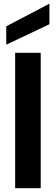

<svg xmlns="http://www.w3.org/2000/svg" viewBox="-20 -994 295 1014"><path d="M60 0V-715H195V0ZM13 -758V-855L240 -974H241V-866Z"/></svg>

Font: DM Sans 28pt
Style: Bold
Weight: 700
Version: Version 4.004;gftools[0.9.30]